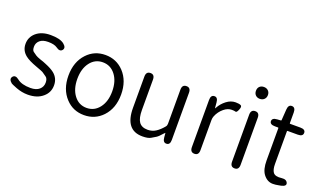

<svg xmlns="http://www.w3.org/2000/svg" viewBox="-78 -1229 2841 1703"><g transform="rotate(20 1342.0 -377.5)"><path d="M233 13Q178 13 123 -8Q72 -28 68 -32Q31 -62 52 -89Q74 -115 111 -85Q153 -51 236 -51Q290 -51 319 -76.5Q348 -102 348 -141Q348 -180 327 -194Q308 -208 288 -221Q282 -225 222 -247Q147 -274 113 -301Q62 -341 62 -404.5Q62 -468 110 -510Q161 -554 246 -554Q335 -554 374 -523Q411 -493 391 -467Q370 -441 332 -469Q304 -489 246 -489Q195 -489 168 -465.5Q141 -442 141 -406.5Q141 -371 157 -361Q177 -347 188 -339Q199 -331 236 -318Q259 -310 263 -309Q267 -307 290 -298Q345 -276 375 -252Q426 -211 426 -144Q426 -77 376 -34Q323 13 233 13Z M591 -61Q516 -141 516 -270.5Q516 -400 591 -480Q660 -554 764 -554Q868 -554 938 -480Q1013 -400 1013 -270.5Q1013 -141 938 -61Q868 13 764 13Q660 13 591 -61ZM645.5 -114.5Q691 -55 764 -55Q837 -55 883 -114.5Q929 -174 929 -270Q929 -366 883 -425.5Q837 -485 764 -485Q691 -485 645.5 -425.5Q600 -366 600 -270Q600 -174 645.5 -114.5Z M1316 13Q1152 13 1152 -197V-492Q1152 -540 1193 -540Q1233 -540 1233 -492V-207Q1233 -129 1258 -93.5Q1283 -58 1340 -58Q1382 -58 1416 -80Q1450 -102 1482 -141Q1492 -153 1492 -169V-492Q1492 -540 1533 -540Q1573 -540 1573 -492V-47Q1573 0 1540 1Q1506 3 1502 -45L1499 -80Q1499 -86 1497.5 -86Q1496 -86 1487 -76Q1454 -38 1436 -27Q1415 -14 1394 -2Q1369 13 1316 13Z M1803 0Q1762 0 1762 -48V-493Q1762 -540 1795 -541Q1828 -543 1832 -495L1836 -447Q1836 -441 1837.5 -441Q1839 -441 1844 -451Q1867 -493 1907 -523.5Q1947 -554 1992 -554Q2025 -554 2041 -546Q2057 -538 2043 -505Q2030 -472 2018 -476Q2006 -480 1982 -480Q1944 -480 1909 -451Q1869 -418 1850 -370Q1843 -352 1843 -333V-48Q1843 0 1803 0Z M2182 0Q2141 0 2141 -48V-492Q2141 -540 2182 -540Q2222 -540 2222 -492V-48Q2222 0 2182 0ZM2181 -656Q2156 -656 2140.5 -671.5Q2125 -687 2125 -712.5Q2125 -738 2140.5 -753Q2156 -768 2181 -768Q2206 -768 2222 -752.5Q2238 -737 2238 -712Q2238 -687 2222 -671.5Q2206 -656 2181 -656Z M2601 7Q2574 13 2547 13Q2494 13 2457 -36Q2425 -79 2425 -163V-468Q2425 -473 2420 -473H2391Q2343 -473 2342 -504Q2341 -535 2389 -538L2422 -540Q2428 -540 2428 -546L2435 -648Q2438 -695 2472 -694Q2506 -693 2506 -645V-545Q2506 -540 2511 -540H2607Q2655 -540 2655 -507Q2655 -473 2607 -473H2511Q2506 -473 2506 -468V-160Q2506 -107 2524 -82Q2544 -54 2605 -62Q2649 -67 2661 -37Q2672 -8 2623 3Z"/></g></svg>

Font: Resource Han Rounded KR Normal
Style: Regular
Weight: 350
Designer: Cyano Hao (round all glyphs); Ryoko NISHIZUKA 西塚涼子 (kana, bopomofo & ideographs); Paul D. Hunt (Latin, Greek & Cyrillic)
Foundry: Cyano Hao
Version: 0.990